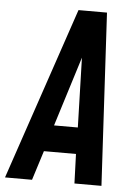

<svg xmlns="http://www.w3.org/2000/svg" viewBox="-73 -791 585 832"><g transform="rotate(5 219.0 -375.0)"><path d="M-19.5 0 234.5 -750H358.5L400 0H282.5L278 -128H138.5L98 0ZM172.5 -243H276L266 -593H282Z"/></g></svg>

Font: Mohave SemiBold
Style: Italic
Weight: 600
Italic angle: -8°
Designer: Gumpita Rahayu
Foundry: Tokotype
Version: Version 2.003